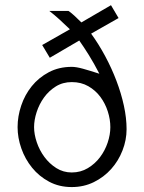

<svg xmlns="http://www.w3.org/2000/svg" viewBox="-20 -741 564 751"><path d="M145 -564.9 253.4 -626.5Q232.9 -646.5 212.4 -665Q191.9 -683.6 172.9 -698.2H248Q259.3 -690.4 271.2 -679.4Q283.2 -668.5 298.3 -653.3L414.1 -720.7L443.8 -670.4L336.4 -609.4Q366.2 -568.4 391.6 -521Q417 -473.6 435.5 -424.8Q454.1 -376 464.6 -327.6Q475.1 -279.3 475.1 -235.8Q475.1 -193.4 459.2 -152.6Q443.4 -111.8 414.8 -79.8Q386.2 -47.9 346.9 -28.6Q307.6 -9.3 260.7 -9.3Q211.4 -9.3 172.1 -30.3Q132.8 -51.3 105.5 -85Q78.1 -118.7 63.5 -160.4Q48.8 -202.1 48.8 -243.7Q48.8 -286.1 63 -328.1Q77.1 -370.1 104.2 -403.8Q131.3 -437.5 170.9 -458.5Q210.4 -479.5 260.7 -479.5Q277.8 -479.5 304.4 -472.2Q331.1 -464.8 368.7 -452.6Q347.2 -494.1 327.4 -525.9Q307.6 -557.6 290 -582.5L174.8 -515.1ZM411.6 -243.7Q411.6 -273.9 401.6 -305.2Q391.6 -336.4 372.6 -362.1Q353.5 -387.7 325.4 -403.8Q297.4 -419.9 260.7 -419.9Q225.6 -419.9 198.2 -402.8Q170.9 -385.7 152.1 -359.6Q133.3 -333.5 123.3 -302.5Q113.3 -271.5 113.3 -243.7Q113.3 -215.8 123.8 -184.6Q134.3 -153.3 153.8 -127Q173.3 -100.6 200.4 -83.5Q227.5 -66.4 260.7 -66.4Q295.4 -66.4 323.5 -83.3Q351.6 -100.1 371.1 -126Q390.6 -151.9 401.1 -183.1Q411.6 -214.4 411.6 -243.7Z"/></svg>

Font: SengBuhan
Style: Regular
Weight: 400
Designer: John M. Durdin
Foundry: Lao Script for Windows
Version: Version 1.400